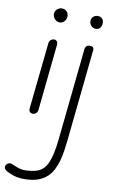

<svg xmlns="http://www.w3.org/2000/svg" viewBox="-137 -828 800 1351"><g transform="rotate(10 263.5 -152.0)"><path d="M119 0Q105 0 96.5 -8.2Q88 -16.5 90 -35L139.5 -506.5Q141.5 -524 152 -532.5Q162.5 -541 175 -541Q187.5 -541 195.5 -532Q203.5 -523 201 -502.5L153 -36.5Q151 -18 140.8 -9Q130.5 0 119 0ZM192 -665.5Q172.5 -665.5 157.5 -681.2Q142.5 -697 142.5 -717Q142.5 -738 157.5 -751.8Q172.5 -765.5 192 -765.5Q212.5 -765.5 226 -752Q239.5 -738.5 239.5 -717Q239.5 -697 225.8 -681.2Q212 -665.5 192 -665.5ZM134 463Q93 463 58 451.2Q23 439.5 3 425.5Q-4.5 419.5 -8 412.8Q-11.5 406 -10.2 398.2Q-9 390.5 -2.5 383Q4.5 375.5 11.5 373Q18.5 370.5 25.2 371.2Q32 372 37.5 374.5Q54 382.5 79.5 391.8Q105 401 127.5 401Q168 401 203.2 392.8Q238.5 384.5 261.5 361.5Q279.5 343.5 291.5 315.5Q303.5 287.5 310.8 256Q318 224.5 322.2 195.5Q326.5 166.5 328.5 146.5L397 -513Q398 -524 406.8 -532.5Q415.5 -541 431 -541Q445 -541 452.8 -534.5Q460.5 -528 458.5 -511L390.5 144.5Q387 180 381.2 217.2Q375.5 254.5 365.8 290Q356 325.5 340.5 355.8Q325 386 302 408Q273.5 435.5 233 449.2Q192.5 463 134 463ZM450 -665.5Q431.5 -665.5 417.8 -679.2Q404 -693 404 -714Q404 -733 417.8 -745Q431.5 -757 450 -757Q470 -757 481 -745Q492 -733 492 -714Q492 -692.5 481 -679Q470 -665.5 450 -665.5Z"/></g></svg>

Font: Edu NSW ACT Cursive
Style: Regular
Weight: 400
Designer: Tina and Corey Anderson, Eben Sorkin, Mirko Velimirovic
Foundry: Sorkin Type Co.
Version: Version 2.000